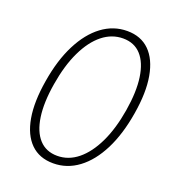

<svg xmlns="http://www.w3.org/2000/svg" viewBox="-135 -843 871 958"><g transform="rotate(20 300.0 -363.5)"><path d="M254.4 9.8Q180.7 9.8 135 -35.2Q89.4 -80.1 74.7 -163.8Q60.1 -247.6 79.6 -363.3Q98.6 -479.5 141.1 -563.2Q183.6 -647 244.1 -692.1Q304.7 -737.3 377.9 -737.3Q450.7 -737.3 496.1 -692.4Q541.5 -647.5 556.4 -563.7Q571.3 -480 551.8 -363.8Q532.7 -247.6 490.5 -163.8Q448.2 -80.1 387.9 -35.2Q327.6 9.8 254.4 9.8ZM260.7 -32.2Q320.3 -32.2 369.6 -72.3Q418.9 -112.3 454.6 -186.5Q490.2 -260.7 507.3 -363.8Q524.4 -467.3 513.7 -541.5Q502.9 -615.7 466.8 -655.5Q430.7 -695.3 371.1 -695.3Q311.5 -695.3 262 -655.8Q212.4 -616.2 176.8 -541.7Q141.1 -467.3 124 -362.8Q106.9 -259.8 117.7 -185.8Q128.4 -111.8 164.8 -72Q201.2 -32.2 260.7 -32.2Z"/></g></svg>

Font: Inter 16pt ExtraLight
Style: Italic
Weight: 250
Italic angle: -9.3988°
Version: Version 4.001;git-66647c0bb